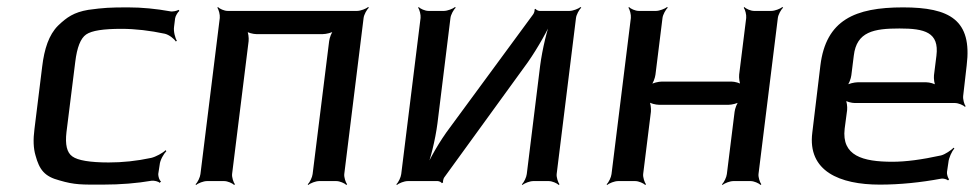

<svg xmlns="http://www.w3.org/2000/svg" viewBox="-20 -515 2788 546"><path d="M430 -20 434 -46C435 -60 446 -78 453 -85L451 -88C443 -80 423 -69 410 -66C368 -57 328 -53 289 -53C236 -53 201 -59 186 -70C170 -81 165 -104 169 -139L194 -339C199 -380 209 -406 225 -417C241 -428 274 -433 325 -433C365 -433 407 -428 449 -419C461 -416 475 -405 480 -397L483 -399C478 -407 473 -426 475 -439L478 -463C479 -470 486 -481 490 -484L488 -487C483 -484 470 -481 463 -483C424 -490 384 -494 344 -494C293 -494 275 -493 231 -487C190 -480 170 -466 145 -442C119 -416 106 -376 100 -326L78 -148C74 -118 75 -93 81 -73C92 -32 107 -13 149 -2C193 11 213 10 272 10C324 10 370 6 411 -1C418 -2 431 1 434 5L438 1C433 -2 430 -13 430 -20Z M959 -20 1014 -464C1015 -473 1023 -488 1029 -493L1027 -495C1021 -490 1005 -484 996 -484H627C618 -484 604 -490 600 -495L598 -493C602 -488 606 -473 605 -464L550 -20C549 -11 542 4 536 9L538 11C543 6 559 0 568 0H618C627 0 641 6 646 11L648 9C644 4 639 -11 640 -20L687 -398C688 -407 686 -424 682 -429L679 -427C684 -422 700 -418 709 -418H898C907 -418 925 -422 930 -427L929 -429C923 -424 917 -407 916 -398L869 -20C868 -11 861 4 855 9L857 11C862 6 878 0 887 0H937C946 0 960 6 965 11L967 9C963 4 958 -11 959 -20Z M1243 -10 1481 -338C1509 -378 1540 -433 1554 -467L1550 -468C1536 -434 1522 -374 1516 -328L1478 -20C1477 -11 1470 4 1464 9L1466 11C1471 6 1487 0 1496 0H1541C1550 0 1564 6 1569 11L1571 9C1567 4 1562 -11 1563 -20L1618 -464C1619 -473 1627 -488 1633 -493L1631 -495C1625 -490 1609 -484 1600 -484H1514C1511 -484 1504 -487 1503 -490L1500 -488C1501 -485 1499 -478 1496 -474L1260 -153C1231 -115 1200 -61 1187 -28L1190 -27C1204 -60 1218 -118 1224 -164L1261 -464C1262 -473 1270 -488 1276 -493L1274 -495C1268 -490 1252 -484 1243 -484H1198C1189 -484 1175 -490 1171 -495L1169 -493C1173 -488 1177 -473 1176 -464L1121 -20C1120 -11 1113 4 1107 9L1109 11C1114 6 1130 0 1139 0H1225C1228 0 1236 3 1236 6L1240 4C1239 1 1241 -7 1243 -10Z M2137 -20 2192 -464C2193 -473 2201 -488 2207 -493L2205 -495C2199 -490 2183 -484 2174 -484H2124C2115 -484 2101 -490 2097 -495L2095 -493C2099 -488 2103 -473 2102 -464L2082 -303C2081 -294 2083 -277 2087 -272L2090 -274C2085 -279 2069 -283 2060 -283H1862C1853 -283 1835 -279 1830 -274L1831 -272C1837 -277 1843 -294 1844 -303L1864 -464C1865 -473 1873 -488 1879 -493L1877 -495C1871 -490 1855 -484 1846 -484H1796C1787 -484 1773 -490 1769 -495L1767 -493C1771 -488 1775 -473 1774 -464L1719 -20C1718 -11 1711 4 1705 9L1707 11C1712 6 1728 0 1737 0H1787C1796 0 1810 6 1815 11L1817 9C1813 4 1808 -11 1809 -20L1831 -197C1832 -206 1830 -223 1826 -228L1824 -226C1828 -221 1845 -217 1854 -217H2052C2061 -217 2078 -221 2084 -226L2082 -228C2076 -223 2070 -206 2069 -197L2047 -20C2046 -11 2039 4 2033 9L2035 11C2040 6 2056 0 2065 0H2115C2124 0 2138 6 2143 11L2145 9C2141 4 2136 -11 2137 -20Z M2548 -494C2411 -494 2329 -458 2313 -329L2290 -138C2276 -28 2368 10 2482 10C2539 10 2598 4 2657 -7C2663 -8 2673 -5 2676 -2L2679 -5C2676 -8 2672 -20 2673 -26L2677 -53C2678 -66 2687 -85 2694 -93L2692 -95C2685 -88 2668 -76 2656 -73C2601 -61 2556 -55 2518 -55C2433 -55 2373 -72 2382 -149L2389 -202C2390 -211 2388 -228 2384 -233L2381 -231C2386 -226 2402 -222 2411 -222H2696C2705 -222 2720 -216 2724 -211L2726 -213C2722 -218 2718 -233 2719 -242L2729 -329C2745 -458 2681 -494 2548 -494ZM2538 -434C2610 -434 2651 -423 2643 -357L2636 -301C2635 -292 2637 -275 2641 -270L2643 -272C2639 -277 2623 -281 2614 -281H2419C2410 -281 2392 -277 2386 -272L2388 -270C2394 -275 2400 -292 2401 -301L2408 -357C2416 -425 2465 -434 2538 -434Z"/></svg>

Font: Gamestation Storm Oblique 
Style: Italic
Weight: 400
Designer: Jonas Hecksher
Foundry: Jonas Hecksher, Playtypeª, e-types AS
Version: Version 1.003